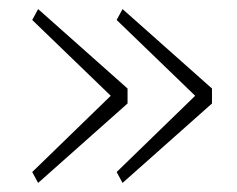

<svg xmlns="http://www.w3.org/2000/svg" viewBox="-20 -503 522 423"><path d="M51 -124 224 -292 51 -459 64 -483 261 -308V-275L64 -100ZM237 -124 410 -292 237 -459 250 -483 447 -308V-275L250 -100Z"/></svg>

Font: Plexus Sans ExtraLight
Style: Regular
Weight: 250
Version: Version 2.001;PS 002.001;hotconv 1.0.70;makeotf.lib2.5.58329